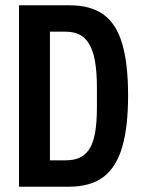

<svg xmlns="http://www.w3.org/2000/svg" viewBox="-20 -707 539 727"><path d="M52 0V-687H243Q324 -687 372.5 -651.5Q421 -616 443 -540.5Q465 -465 465 -345Q465 -226 442.5 -149.5Q420 -73 371 -36.5Q322 0 240 0ZM169 -100H229Q258 -100 279.5 -109Q301 -118 316.5 -140Q332 -162 339.5 -201.5Q347 -241 347 -302V-374Q347 -435 339.5 -476Q332 -517 317 -541.5Q302 -566 280 -576.5Q258 -587 229 -587H169Z"/></svg>

Font: Archivo SemiBold ExtraCondensed
Style: Regular
Weight: 600
Width: 2
Version: Version 2.001